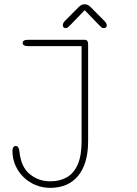

<svg xmlns="http://www.w3.org/2000/svg" viewBox="-20 -668 659 926"><path d="M89.5 -461Q89.5 -468 95.5 -472Q101.5 -476 115.5 -476H389Q405 -476 405 -454.5V13.5Q405 69 392.2 111Q379.5 153 355.8 181.2Q332 209.5 298.2 223.8Q264.5 238 222 238Q184 238 150.8 224Q117.5 210 92.8 185.5Q68 161 54 128.8Q40 96.5 40 60Q40 48.5 44.5 42.2Q49 36 55.5 36Q64 36 68.2 43.2Q72.5 50.5 74 65Q81.5 137.5 123.8 172Q166 206.5 223 206.5Q268.5 206.5 302.2 187.2Q336 168 354.8 125.5Q373.5 83 373.5 13.5V-445.5H115.5Q101.5 -445.5 95.5 -449.8Q89.5 -454 89.5 -461ZM483 -567.5Q495 -555.5 495 -545Q495 -539.5 491 -536Q487 -532.5 480.5 -532.5Q474 -532.5 469.5 -536Q465 -539.5 457.5 -547.5L388.5 -619L319 -547Q311.5 -539 307.2 -535.8Q303 -532.5 296 -532.5Q290 -532.5 286.5 -536.2Q283 -540 283 -546Q283 -557 293.5 -567.5L358.5 -633Q366.5 -641 373.5 -644.2Q380.5 -647.5 388 -647.5Q396 -647.5 403 -644.2Q410 -641 418 -633Z"/></svg>

Font: Sono ExtraLight Monospace ExtraLight
Style: Regular
Weight: 250
Version: Version 2.112